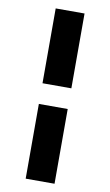

<svg xmlns="http://www.w3.org/2000/svg" viewBox="-95 -849 552 960"><g transform="rotate(10 180.5 -369.0)"><path d="M253.9 63.5H107.4V-315.9H253.9ZM107.4 -800.8H253.9V-420.9H107.4Z"/></g></svg>

Font: Berenika
Style: Bold
Weight: 700
Designer: Wojciech Kalinowski "wmk69" (wmk69@o2.pl)
Foundry: Wojciech Kalinowski "wmk69" (wmk69@o2.pl)
Version: Version 3.1.0; 2021-05-14